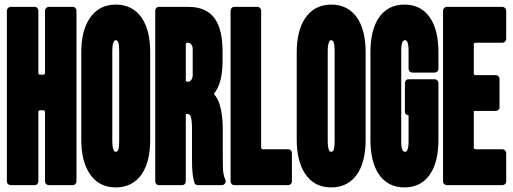

<svg xmlns="http://www.w3.org/2000/svg" viewBox="-20 -806 2234 836"><path d="M27 -776H131Q138 -776 142.5 -771Q147 -766 147 -760V-489Q147 -481 155 -481H169Q176 -481 176 -489V-760Q176 -766 181 -771Q186 -776 193 -776H297Q304 -776 308.5 -771Q313 -766 313 -760V-16Q313 -10 308.5 -5Q304 0 297 0H193Q186 0 181 -4.5Q176 -9 176 -16V-318Q176 -321 174 -323.5Q172 -326 169 -326H155Q152 -326 149.5 -323.5Q147 -321 147 -318V-16Q147 -9 142.5 -4.5Q138 0 131 0H27Q20 0 15 -4.5Q10 -9 10 -16V-760Q10 -766 15 -771Q20 -776 27 -776Z M371 -49Q334 -103 334 -198V-578Q334 -673 371 -727Q411 -786 484.5 -786Q558 -786 598 -727Q634 -673 634 -578V-198Q634 -103 598 -49Q558 10 484 10Q410 10 371 -49ZM495 -154Q499 -167 499 -191V-585Q499 -609 495 -621Q491 -631 484 -631Q477 -631 474 -621Q469 -609 469 -585V-191Q469 -167 474 -154Q477 -145 484 -145Q491 -145 495 -154Z M911 -397Q928 -379 936 -352Q950 -309 950 -241V-114Q950 -83 951 -66Q952 -50 957 -34L962 -21Q964 -13 959 -6.5Q954 0 946 0H842Q829 0 826 -12L824 -20Q819 -39 818 -57Q816 -73 816 -115V-247Q816 -290 808 -304Q804 -310 791 -310H789V-16Q789 -9 784.5 -4.5Q780 0 773 0H672Q665 0 660.5 -5Q656 -10 656 -16V-760Q656 -766 660.5 -771Q665 -776 672 -776H802Q879 -776 916 -724Q949 -676 949 -583V-539Q949 -443 911 -397ZM795 -450H798Q807 -450 813 -458.5Q819 -467 819 -478V-593Q819 -604 813 -612Q807 -620 798 -620H795Q792 -620 790.5 -618Q789 -616 789 -613V-458Q789 -455 790.5 -452.5Q792 -450 795 -450Z M1000 -776H1101Q1108 -776 1112.5 -771Q1117 -766 1117 -760V-163Q1117 -160 1119.5 -158Q1122 -156 1125 -156H1235Q1242 -156 1246.5 -151Q1251 -146 1251 -139V-16Q1251 -10 1246.5 -5Q1242 0 1235 0H1000Q993 0 988.5 -5Q984 -10 984 -16V-760Q984 -766 988.5 -771Q993 -776 1000 -776Z M1309 -49Q1272 -103 1272 -198V-578Q1272 -673 1309 -727Q1349 -786 1422.5 -786Q1496 -786 1536 -727Q1572 -673 1572 -578V-198Q1572 -103 1536 -49Q1496 10 1422 10Q1348 10 1309 -49ZM1433 -154Q1437 -167 1437 -191V-585Q1437 -609 1433 -621Q1429 -631 1422 -631Q1415 -631 1412 -621Q1407 -609 1407 -585V-191Q1407 -167 1412 -154Q1415 -145 1422 -145Q1429 -145 1433 -154Z M1759 -190V-302Q1759 -305 1756 -305Q1751 -305 1747 -309Q1743 -313 1743 -319V-444Q1743 -451 1747.5 -456Q1752 -461 1759 -461H1872Q1879 -461 1884 -456Q1889 -451 1889 -444V-198Q1889 -102 1853 -48Q1814 10 1741 10Q1668 10 1629 -48Q1593 -102 1593 -198V-578Q1593 -674 1629 -728Q1668 -786 1741 -786Q1814 -786 1853 -728Q1889 -674 1889 -578V-506Q1889 -499 1884 -494.5Q1879 -490 1872 -490H1776Q1769 -490 1764 -495Q1759 -500 1759 -506V-585Q1759 -609 1754 -622Q1751 -631 1743.5 -631Q1736 -631 1732 -622Q1727 -609 1727 -585V-190Q1727 -166 1732 -154Q1736 -145 1743.5 -145Q1751 -145 1754 -154Q1759 -167 1759 -190Z M1926 -776H2168Q2174 -776 2179 -771Q2184 -766 2184 -760V-637Q2184 -630 2179 -625Q2174 -620 2168 -620H2051Q2043 -620 2043 -613V-486Q2043 -479 2051 -479H2139Q2145 -479 2150 -474Q2155 -469 2155 -462V-339Q2155 -332 2150 -327.5Q2145 -323 2139 -323H2043V-163Q2043 -160 2045.5 -158Q2048 -156 2051 -156H2168Q2174 -156 2179 -151Q2184 -146 2184 -139V-16Q2184 -9 2179 -4.5Q2174 0 2168 0H1926Q1919 0 1914 -4.5Q1909 -9 1909 -16V-760Q1909 -766 1914 -771Q1919 -776 1926 -776Z"/></svg>

Font: Grith.
Style: Regular
Weight: 400
Designer: Yosi Nasution
Version: Version 1.000;hotconv 1.0.109;makeotfexe 2.5.65596